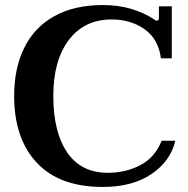

<svg xmlns="http://www.w3.org/2000/svg" viewBox="-20 -730 745 760"><path d="M36 -350Q36 -460 76 -541Q116 -622 195 -666Q274 -710 388 -710Q504 -710 592 -652Q596 -648 601 -648Q609 -648 609 -660V-705H660V-499H617Q607 -576 552 -614.5Q497 -653 422 -653Q314 -653 252.5 -572Q191 -491 191 -350Q191 -207 246 -126.5Q301 -46 407 -46Q477 -46 535 -76Q593 -106 620 -173H674Q655 -92 579.5 -41Q504 10 387 10Q215 10 125.5 -86Q36 -182 36 -350Z"/></svg>

Font: Taviraj DemiBold
Style: Regular
Weight: 600
Designer: Katatrad Team
Foundry: CadsonDemak
Version: Version 1.030